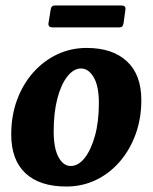

<svg xmlns="http://www.w3.org/2000/svg" viewBox="-20 -666 557 701"><path d="M222 15Q125 15 73 -33.5Q21 -82 21 -175Q21 -243 42 -300.5Q63 -358 101 -401Q139 -444 189 -467.5Q239 -491 296 -491Q391 -491 443.5 -442Q496 -393 496 -301Q496 -233 475 -175.5Q454 -118 416.5 -75Q379 -32 329.5 -8.5Q280 15 222 15ZM238 -60Q266 -60 289 -89Q312 -118 326.5 -169.5Q341 -221 341 -290Q341 -352 322 -384Q303 -416 276 -416Q249 -416 226 -387Q203 -358 189.5 -306.5Q176 -255 176 -186Q176 -125 193.5 -92.5Q211 -60 238 -60ZM165 -631Q167 -646 180 -646H423Q440 -646 438 -631L431 -581Q429 -566 416 -566H172Q155 -566 157 -581Z"/></svg>

Font: Alkatra
Style: Bold
Weight: 700
Designer: Suman Bhandary
Version: Version 1.100;gftools[0.9.22]